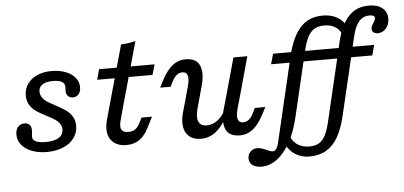

<svg xmlns="http://www.w3.org/2000/svg" viewBox="-54 -742 2201 1046"><g transform="rotate(-5 1047.0 -219.5)"><path d="M20.7 -97.4Q20.7 -123.7 33.8 -139.1Q46.9 -154.5 69.4 -154.5Q87.9 -154.5 97.6 -144Q107.3 -133.6 107.3 -112.9Q107.3 -107.7 106.8 -102.6Q106.3 -97.4 105.4 -92.3Q105.3 -88.2 104.9 -85.7Q104.5 -83.2 104.5 -79.2Q104.5 -67.4 112.5 -59.4Q120.5 -51.5 136.5 -47.5Q152.5 -43.5 176.3 -43.5Q222.8 -43.5 248 -59.2Q273.2 -74.9 273.2 -103.9Q273.2 -122.9 262.8 -137Q252.3 -151.1 236.3 -161.3Q220.3 -171.5 192.9 -185.5Q159.7 -202.2 139.1 -216.2Q118.6 -230.1 104.4 -252Q90.2 -274 90.2 -305.2Q90.2 -341.1 109.6 -368.6Q129 -396.2 163.6 -411.2Q198.1 -426.1 242.7 -426.1Q284.6 -426.1 317.9 -413.1Q351.2 -400.2 370.1 -377.1Q388.9 -354 388.9 -324.8Q388.9 -301.6 377 -287.1Q365.1 -272.6 345.7 -272.6Q329.1 -272.6 318.7 -283.2Q308.4 -293.8 308.4 -310.8Q308.4 -315.2 308.6 -318.1Q308.8 -321 309 -325.2Q309.2 -327.9 309.3 -329.4Q309.4 -330.9 309.4 -333.4Q309.4 -352.2 293.2 -361.7Q277 -371.3 244.4 -371.3Q206.2 -371.3 186.4 -357.8Q166.5 -344.4 166.5 -320.5Q166.5 -301.5 176.9 -287.1Q187.4 -272.6 203 -262.5Q218.7 -252.3 246.8 -237.5Q280.7 -219.4 300.9 -205.5Q321.1 -191.5 335.2 -169.7Q349.4 -147.8 349.4 -117.3Q349.4 -79.8 327.7 -50.4Q305.9 -20.9 267 -4.8Q228.1 11.3 178.9 11.3Q132.9 11.3 96.9 -2.5Q60.8 -16.2 40.8 -41Q20.7 -65.7 20.7 -97.4Z M711.2 -549.2 615.4 -206.7H539.2L631.7 -537.3Q672.7 -538.7 711.2 -549.2ZM500.5 -413.4H804L787.9 -356.9H485.2ZM518.8 -132.8 539.2 -206.7H615.3L593.4 -126.6Q583.8 -91.9 592.7 -75.4Q601.6 -58.9 629.8 -58.9Q651.6 -58.9 666.5 -68.5Q681.4 -78.2 692.7 -100.8L708 -130.6H765.3L735.4 -71.8Q714.5 -29.8 684.8 -9.3Q655.1 11.3 613 11.3Q573.1 11.3 547.8 -7.1Q522.4 -25.5 514.8 -57.8Q507.2 -90.2 518.8 -132.8Z M950.7 -356.8Q933.8 -356.8 920.1 -346Q906.5 -335.2 895.3 -313.6L880.5 -284.2H823.3L841.4 -319.6Q870.2 -375.6 902.2 -400.9Q934.1 -426.1 974 -426.1Q1033.5 -426.1 1051.1 -384.5Q1068.6 -342.9 1049.9 -275.7L1030.9 -206.7H954.7L975.2 -281.5Q984.8 -316.8 979.1 -336.8Q973.3 -356.8 950.7 -356.8ZM1058.2 -57.4Q1088.4 -57.4 1114.4 -75.5Q1140.4 -93.6 1160.1 -128.2L1161.9 -90.7Q1134.6 -38.7 1099.4 -13Q1064.2 12.7 1020.7 12.7Q982.7 12.7 958.7 -6.3Q934.7 -25.3 928.7 -59.8Q922.7 -94.2 935.6 -139.6L954.7 -206.7H1030.9L1016.7 -155.8Q1003.3 -108.1 1014 -82.8Q1024.7 -57.4 1058.2 -57.4ZM1235.3 -413.4H1311.4L1254.1 -206.7H1177.9ZM1257.3 -56.6Q1274.3 -56.6 1288.3 -67.4Q1302.3 -78.2 1312.8 -99.8L1327.5 -129.2H1384.8L1366.6 -93.8Q1337.8 -37.8 1305.9 -12.5Q1273.9 12.7 1234 12.7Q1174.5 12.7 1156.9 -28.9Q1139.4 -70.5 1158.1 -137.7L1177.9 -206.7H1254.1L1232.9 -131.9Q1223.2 -96.6 1229 -76.6Q1234.7 -56.6 1257.3 -56.6Z M1473.7 81.2 1497.3 18.7Q1507 62 1535.1 83.9Q1563.3 105.9 1605.2 105.9Q1637.9 105.9 1658.8 93.3Q1679.6 80.8 1693.7 52.9Q1707.9 24.9 1719.3 -24.6L1819.5 -449.8Q1841 -540.1 1883.8 -585.4Q1926.6 -630.6 1993.6 -630.6Q2040.7 -630.6 2067.5 -609.3Q2094.3 -587.9 2094.3 -550.6Q2094.3 -518.9 2075.9 -497.6Q2057.6 -476.3 2030.9 -476.3Q2016 -476.3 2007.4 -483.3Q1998.7 -490.2 1998.7 -502.6Q1998.7 -510.1 2002 -517.9Q2005.3 -525.7 2011.7 -534.7Q2015.8 -541.2 2019 -548.4Q2022.2 -555.6 2022.2 -560.5Q2022.2 -576.6 1993.3 -576.6Q1958.4 -576.6 1936 -551Q1913.7 -525.5 1900.9 -472L1799.9 -43.5Q1783.4 25.9 1757.5 70.8Q1731.5 115.7 1692.9 138.1Q1654.3 160.5 1601 160.5Q1574.3 160.5 1550 151.6Q1525.6 142.7 1505.9 124.9Q1486.2 107.1 1473.7 81.2ZM1269.4 141.9Q1269.4 119.3 1284.3 104.8Q1299.2 90.4 1321.9 90.4Q1330.1 90.4 1339 92.5Q1347.9 94.6 1356 97.7Q1364.2 100.8 1371.5 104.3Q1380.8 108.8 1389.6 111.8Q1398.4 114.8 1404.3 114.8Q1411.9 114.8 1418.1 110Q1424.3 105.2 1428.9 95.1Q1433.5 85.1 1437.3 69.4L1546.2 -394.4Q1570.9 -498.3 1617.4 -548.3Q1663.8 -598.4 1739.6 -598.4Q1767.8 -598.4 1793.2 -590.3Q1818.7 -582.1 1837.5 -565.9Q1856.4 -549.7 1864.2 -526.9L1839.6 -478.4Q1831.3 -509.2 1806.1 -526.5Q1780.8 -543.8 1743.9 -543.8Q1710.4 -543.8 1688.8 -530.9Q1667.2 -518 1652.7 -490.1Q1638.2 -462.1 1626.8 -413.3L1543.3 -59.1Q1525.5 16.7 1494.8 73.4Q1464 130.1 1423.5 161.4Q1383 192.7 1336.3 192.7Q1305 192.7 1287.2 179.2Q1269.4 165.7 1269.4 141.9ZM1452.4 -414.8H1743L1727.7 -358.4H1436.2ZM1638.3 -414.8H2005.2L1989.9 -358.4H1622.2Z"/></g></svg>

Font: Playfair Micro SmCond SmLight
Style: Italic
Weight: 360
Width: 4
Italic angle: -15.6°
Designer: Claus Eggers Sørensen
Foundry: Claus Eggers Sørensen
Version: Version 2.203;Glyphs 3.3 (3326)